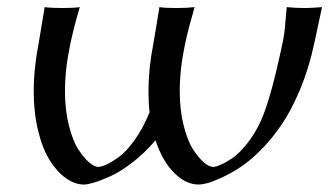

<svg xmlns="http://www.w3.org/2000/svg" viewBox="-20 -508 911 531"><path d="M823.7 -485.8Q840.3 -485.8 870.6 -488.3Q867.7 -474.1 860.6 -441.4Q853.5 -408.7 849.1 -388.2Q834.5 -319.3 810.1 -261Q785.6 -202.6 759 -163.6Q732.4 -124.5 701.7 -93.5Q670.9 -62.5 644 -45.2Q617.2 -27.8 592.3 -16.4Q567.4 -4.9 552.5 -1.2Q537.6 2.4 529.8 2.4Q494.1 2.4 461.7 -29.8Q429.2 -62 410.2 -120.1Q380.4 -85 346.4 -58.8Q312.5 -32.7 285.2 -20.5Q257.8 -8.3 239.5 -2.9Q221.2 2.4 212.4 2.4Q187 2.4 162.4 -15.1Q137.7 -32.7 117.7 -64.5Q97.7 -96.2 85.4 -146.5Q73.2 -196.8 73.2 -256.3Q73.2 -317.9 86.9 -388.2Q90.8 -409.7 95.9 -442.1Q101.1 -474.6 103.5 -488.3Q120.6 -485.8 153.8 -485.8Q184.6 -485.8 200.7 -488.3Q186 -439.9 174.8 -388.2Q159.7 -317.9 159.7 -255.9Q159.7 -204.1 170.4 -161.4Q181.2 -118.7 196.5 -95Q211.9 -71.3 226.6 -58.8Q241.2 -46.4 252 -46.4Q259.8 -46.4 273.9 -52.7Q288.1 -59.1 308.6 -73.7Q329.1 -88.4 352.3 -120.8Q375.5 -153.3 393.6 -197.3Q390.6 -225.1 390.6 -256.3Q390.6 -317.9 404.3 -388.2Q408.2 -409.7 413.6 -443.6Q418.9 -477.5 420.9 -488.3Q436.5 -485.8 468.8 -485.8Q497.6 -485.8 518.1 -488.3Q500 -425.3 492.2 -388.2Q477.1 -317.9 477.1 -255.9Q477.1 -204.1 487.8 -161.4Q498.5 -118.7 513.9 -95Q529.3 -71.3 543.9 -58.8Q558.6 -46.4 569.3 -46.4Q576.2 -46.4 589.1 -51.8Q602.1 -57.1 621.3 -69.8Q640.6 -82.5 662.8 -110.1Q685.1 -137.7 702.1 -175.3Q729 -234.9 761.2 -388.2Q766.6 -411.1 769.5 -448.5Q772.5 -485.8 772.9 -488.3Q797.4 -485.8 823.7 -485.8Z"/></svg>

Font: Flanker
Style: Italic
Weight: 400
Italic angle: -12°
Designer: Flanker
Version: Version 2.027